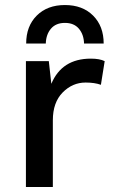

<svg xmlns="http://www.w3.org/2000/svg" viewBox="-20 -743 454 763"><path d="M392 -570H314Q313 -606 293.5 -629Q274 -652 238 -652Q202 -652 182.5 -629Q163 -606 162 -570H84Q84 -639 126 -681Q168 -723 238 -723Q308 -723 350 -681Q392 -639 392 -570ZM83 0V-500H174L184 -410Q226 -510 341 -510Q376 -510 396 -500L381 -406Q356 -415 320 -415Q268 -415 229 -375.5Q190 -336 190 -265V0Z"/></svg>

Font: Elaine Sans Medium
Style: Regular
Weight: 500
Designer: Wei Huang
Foundry: Wei Huang
Version: Version 2.001;December 24, 2019;FontCreator 12.0.0.2547 64-b